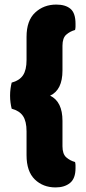

<svg xmlns="http://www.w3.org/2000/svg" viewBox="-20 -684 377 839"><path d="M199 -266Q253 -240 253 -156V-45Q253 -11 269.5 3.5Q286 18 308 24Q310 32 310 38.5Q310 45 310 51Q310 96 286 115.5Q262 135 223 135Q168 135 132 100Q96 65 96 -6V-110Q96 -154 80.5 -177Q65 -200 31 -209Q28 -221 26 -235.5Q24 -250 24 -266Q24 -282 26 -296.5Q28 -311 31 -323Q65 -332 80.5 -355Q96 -378 96 -422V-523Q96 -594 133.5 -629Q171 -664 226 -664Q266 -664 288 -645.5Q310 -627 310 -580Q310 -574 310 -567.5Q310 -561 308 -553Q286 -547 269.5 -532.5Q253 -518 253 -484V-376Q253 -291 199 -266Z"/></svg>

Font: Baloo 2 ExtraBold
Style: Regular
Weight: 800
Designer: Sarang Kulkarni and Ek Type
Foundry: Ek Type
Version: Version 1.640;hotconv 1.0.111;makeotfexe 2.5.65597; ttfautoh